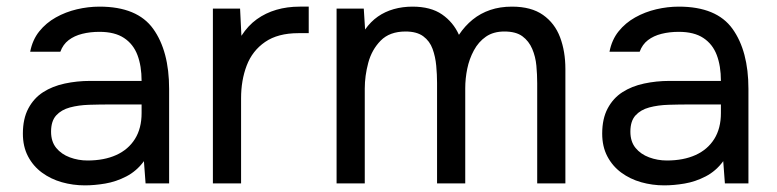

<svg xmlns="http://www.w3.org/2000/svg" viewBox="-20 -553 2342 579"><path d="M236 6Q200 6 166.5 -3.5Q133 -13 106.5 -32.5Q80 -52 64.5 -81.5Q49 -111 49 -150Q49 -195 65.5 -226Q82 -257 110 -275Q138 -293 175 -301Q212 -309 252 -309H407Q407 -354 394.5 -387Q382 -420 354 -438.5Q326 -457 280 -457Q252 -457 228 -451Q204 -445 187 -432Q170 -419 162 -397H71Q78 -433 98.5 -458.5Q119 -484 148.5 -500.5Q178 -517 212 -525Q246 -533 280 -533Q394 -533 442 -466Q490 -399 490 -285V0H419L414 -67Q392 -37 361 -21Q330 -5 297.5 0.5Q265 6 236 6ZM244 -69Q294 -69 330.5 -85.5Q367 -102 387 -134Q407 -166 407 -212V-238H314Q281 -238 249 -237Q217 -236 191 -229Q165 -222 149.5 -205Q134 -188 134 -156Q134 -126 149.5 -107Q165 -88 190.5 -78.5Q216 -69 244 -69Z M622 0V-527H704L708 -445Q728 -476 754.5 -495Q781 -514 813.5 -523.5Q846 -533 884 -533Q891 -533 897.5 -533Q904 -533 911 -533V-453H880Q818 -453 779.5 -426.5Q741 -400 724 -355.5Q707 -311 707 -257V0Z M995 0V-527H1077L1081 -464Q1098 -488 1119.5 -503Q1141 -518 1167.5 -525.5Q1194 -533 1224 -533Q1279 -533 1313 -509.5Q1347 -486 1364 -448Q1382 -475 1405.5 -494Q1429 -513 1458.5 -523Q1488 -533 1524 -533Q1582 -533 1617.5 -508Q1653 -483 1669 -440.5Q1685 -398 1685 -345V0H1600V-302Q1600 -328 1597.5 -355Q1595 -382 1585 -405.5Q1575 -429 1555.5 -443.5Q1536 -458 1501 -458Q1468 -458 1445.5 -442.5Q1423 -427 1409 -401Q1395 -375 1389 -345.5Q1383 -316 1383 -287V0H1298V-303Q1298 -328 1295.5 -355Q1293 -382 1284.5 -405.5Q1276 -429 1256.5 -443.5Q1237 -458 1203 -458Q1155 -458 1128 -430.5Q1101 -403 1090.5 -363.5Q1080 -324 1080 -286V0Z M1983 6Q1947 6 1913.5 -3.5Q1880 -13 1853.5 -32.5Q1827 -52 1811.5 -81.5Q1796 -111 1796 -150Q1796 -195 1812.5 -226Q1829 -257 1857 -275Q1885 -293 1922 -301Q1959 -309 1999 -309H2154Q2154 -354 2141.5 -387Q2129 -420 2101 -438.5Q2073 -457 2027 -457Q1999 -457 1975 -451Q1951 -445 1934 -432Q1917 -419 1909 -397H1818Q1825 -433 1845.5 -458.5Q1866 -484 1895.5 -500.5Q1925 -517 1959 -525Q1993 -533 2027 -533Q2141 -533 2189 -466Q2237 -399 2237 -285V0H2166L2161 -67Q2139 -37 2108 -21Q2077 -5 2044.5 0.5Q2012 6 1983 6ZM1991 -69Q2041 -69 2077.5 -85.5Q2114 -102 2134 -134Q2154 -166 2154 -212V-238H2061Q2028 -238 1996 -237Q1964 -236 1938 -229Q1912 -222 1896.5 -205Q1881 -188 1881 -156Q1881 -126 1896.5 -107Q1912 -88 1937.5 -78.5Q1963 -69 1991 -69Z"/></svg>

Font: Onest
Style: Regular
Weight: 400
Designer: Dmitri Voloshin, Andrey Kudryavtsev
Foundry: Dmitri Voloshin, Andrey Kudryavtsev
Version: Version 1.000;gftools[0.9.33]